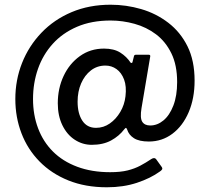

<svg xmlns="http://www.w3.org/2000/svg" viewBox="-20 -681 874 814"><path d="M658 46Q618 75 560.5 94Q503 113 433 113Q342 113 270 84Q198 55 147.5 3.5Q97 -48 71 -116Q45 -184 45 -261Q45 -342 73.5 -414Q102 -486 155.5 -542Q209 -598 283.5 -629.5Q358 -661 449 -661Q515 -661 578.5 -642.5Q642 -624 693.5 -584.5Q745 -545 775 -484.5Q805 -424 805 -339Q805 -264 780 -205.5Q755 -147 711 -114Q667 -81 611 -81Q570 -81 548 -95Q526 -109 519 -132Q516 -139 514 -139Q512 -139 507 -133Q485 -104 451 -85.5Q417 -67 369 -67Q330 -67 297 -88.5Q264 -110 244.5 -150Q225 -190 225 -243Q225 -306 249.5 -358.5Q274 -411 318.5 -443Q363 -475 421 -475Q463 -475 490 -458Q517 -441 534 -415Q536 -414 538.5 -414Q541 -414 542 -419L548 -443Q549 -449 557 -449H610Q618 -449 617 -442L580 -223Q573 -181 583 -165Q593 -149 617 -149Q647 -149 673 -170.5Q699 -192 715 -233.5Q731 -275 731 -333Q731 -405 706.5 -455Q682 -505 641.5 -535.5Q601 -566 550.5 -580Q500 -594 449 -594Q368 -594 306.5 -567.5Q245 -541 203.5 -495Q162 -449 141 -389Q120 -329 120 -261Q120 -194 141.5 -137Q163 -80 204.5 -38.5Q246 3 307.5 26Q369 49 447 49Q491 49 521 41.5Q551 34 574.5 21.5Q598 9 622 -7Q635 -15 642 -6L665 26Q670 33 667 37.5Q664 42 658 46ZM309 -250Q309 -200 329 -169.5Q349 -139 387 -139Q419 -139 445.5 -157.5Q472 -176 490 -206.5Q508 -237 512 -273Q517 -315 506 -344Q495 -373 474 -388Q453 -403 427 -403Q392 -403 365.5 -382.5Q339 -362 324 -327.5Q309 -293 309 -250Z"/></svg>

Font: Libre Franklin Medium
Style: Regular
Weight: 500
Designer: Pablo Impallari, Rodrigo Fuenzalida, Nhung Nguyen
Foundry: Impallari Type
Version: Version 3.000